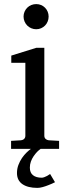

<svg xmlns="http://www.w3.org/2000/svg" viewBox="-20 -728 343 939"><path d="M249 163.1Q232.9 171.4 217.3 177.2Q204.1 182.6 189.2 186.8Q174.3 190.9 163.1 190.9Q116.2 190.9 89.6 172.6Q63 154.3 63 118.2Q63 97.2 70.1 78.6Q77.1 60.1 87.6 44.7Q98.1 29.3 110.4 17.6Q121.6 6.8 131.3 0H34.2V-39.1L83 -42Q92.3 -43 98.1 -48.8Q104 -54.7 104 -64V-420.9H35.2V-456.1L157.2 -494.1H196.8V-64Q196.8 -54.7 202.9 -48.8Q209 -43 217.8 -42L269 -39.1V0H178.7Q170.4 5.9 161.6 14.6Q152.3 24.4 144.3 36.1Q136.2 47.9 131.1 62Q126 76.2 126 91.8Q126 116.7 141.4 128.9Q156.7 141.1 184.1 141.1Q189.5 141.1 196.8 138.4Q204.1 135.7 210.4 132.3Q217.8 128.4 225.1 123ZM217.8 -647Q217.8 -634.3 213.1 -622.8Q208.5 -611.3 200.2 -603Q191.9 -594.7 180.9 -589.8Q169.9 -585 157.2 -585Q144.5 -585 133.1 -589.8Q121.6 -594.7 113.3 -603Q105 -611.3 100.1 -622.8Q95.2 -634.3 95.2 -647Q95.2 -659.7 100.1 -670.9Q105 -682.1 113.3 -690.4Q121.6 -698.7 133.1 -703.4Q144.5 -708 157.2 -708Q169.9 -708 180.9 -703.4Q191.9 -698.7 200.2 -690.4Q208.5 -682.1 213.1 -670.9Q217.8 -659.7 217.8 -647Z"/></svg>

Font: Charis SIL
Style: Regular
Weight: 400
Foundry: SIL International
Version: Version 4.112